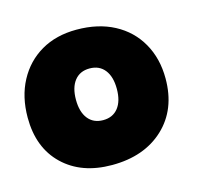

<svg xmlns="http://www.w3.org/2000/svg" viewBox="-66 -837 536 517"><g transform="rotate(-15 201.5 -578.5)"><path d="M187 -390Q102 -390 51 -439Q0 -488 0 -572Q0 -630 23.5 -674Q47 -718 89 -742.5Q131 -767 188 -767Q248 -767 292.5 -743.5Q337 -720 361.5 -677Q386 -634 386 -578Q386 -492 331.5 -441Q277 -390 187 -390ZM195 -513Q222 -513 237 -532Q252 -551 252 -585Q252 -619 237 -638Q222 -657 195 -657Q168 -657 153 -638Q138 -619 138 -585Q138 -551 153 -532Q168 -513 195 -513Z"/></g></svg>

Font: DynaPuff SemiBold
Style: Regular
Weight: 600
Designer: Toshi Omagari, Jennifer Daniel
Foundry: Google Fonts
Version: Version 2.000